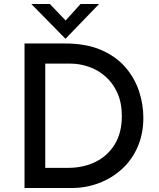

<svg xmlns="http://www.w3.org/2000/svg" viewBox="-20 -943 796 963"><path d="M103 0V-725H304Q412 -725 487 -692.5Q562 -660 609 -605.5Q656 -551 677.5 -485Q699 -419 699 -353Q699 -272 670.5 -206.5Q642 -141 591.5 -95Q541 -49 476 -24.5Q411 0 339 0ZM207 -101H319Q398 -101 459 -131Q520 -161 555.5 -219Q591 -277 591 -360Q591 -428 568.5 -477.5Q546 -527 509 -559.5Q472 -592 426 -608Q380 -624 332 -624H207ZM230 -923 321 -828 292 -821 384 -923H477L309 -749H308L137 -923Z"/></svg>

Font: Reem Kufi Fun
Style: Regular
Weight: 400
Designer: Khaled Hosny
Version: Version 1.005